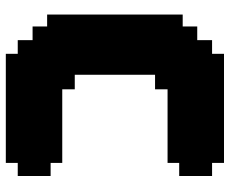

<svg xmlns="http://www.w3.org/2000/svg" viewBox="-85 -705 790 660"><g transform="rotate(90 310.0 -375.0)"><path d="M287 -237V-194H540V-154H585V-41H540V0H165V-41H118V-92H71V-142H30V-608H71V-658H118V-709H165V-750H540V-709H585V-596H540V-556H287V-513H237V-237Z"/></g></svg>

Font: DNF Bit Bit TTF
Style: Regular
Weight: 400
Designer: Kim So-Yeon
Foundry: NEOPLE Inc.
Version: Version 1.000;September 28, 2022;FontCreator 14.0.0.2872 64-